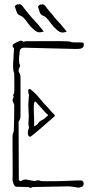

<svg xmlns="http://www.w3.org/2000/svg" viewBox="-20 -894 421 918"><path d="M353 3Q342 1 328.5 -1Q315 -3 308 -3L152 0H141Q136 0 130.5 3Q125 6 120 2Q118 0 105.5 0Q93 0 79.5 -0.5Q66 -1 59 -1Q50 -1 44.5 -15.5Q39 -30 40 -37Q41 -62 40.5 -101.5Q40 -141 40 -180Q40 -219 40 -244Q40 -252 45 -264Q46 -266 46.5 -283Q47 -300 47.5 -323Q48 -346 48 -365Q48 -384 48 -390Q48 -394 46.5 -397.5Q45 -401 43 -405Q37 -415 43 -424Q47 -433 43 -438Q42 -440 45 -444Q48 -448 48 -452Q49 -469 48.5 -498Q48 -527 48 -544Q45 -550 43.5 -560.5Q42 -571 43 -594Q44 -617 47 -661Q47 -665 43 -667Q35 -679 49 -686.5Q63 -694 76 -699Q83 -701 87 -697Q95 -692 101 -697Q214 -698 263.5 -697.5Q313 -697 318 -694Q322 -691 332.5 -691.5Q343 -692 371 -691Q381 -691 381 -681Q381 -669 372 -664Q363 -659 336 -660L97 -666Q74 -666 74 -645Q70 -614 71 -601Q72 -588 76 -582Q76 -575 72.5 -570Q69 -565 69 -551Q74 -545 76 -538Q78 -531 78 -523V-339Q78 -325 70 -314Q68 -311 68.5 -306.5Q69 -302 69 -298L70 -36Q70 -32 74 -29.5Q78 -27 82 -29Q94 -38 108.5 -35Q123 -32 136 -30Q138 -30 141.5 -29Q145 -28 148 -29Q154 -31 160 -32Q166 -33 173 -29Q175 -28 192 -27.5Q209 -27 233 -27.5Q257 -28 280.5 -28.5Q304 -29 321 -30Q338 -31 341 -31H367Q377 -31 379.5 -20.5Q382 -10 374 -2Q372 -1 364 1.5Q356 4 353 3ZM124 -240Q120 -240 117 -244Q114 -248 114 -250Q113 -254 113 -257Q113 -260 113 -264Q114 -268 115.5 -273Q117 -278 118 -282Q119 -288 117 -293.5Q115 -299 116 -305Q119 -334 116.5 -363Q114 -392 117 -421L118 -431Q120 -441 116 -447Q116 -452 115 -458Q114 -464 120 -469Q128 -467 139 -456Q150 -445 156 -440Q161 -434 171.5 -421.5Q182 -409 184 -407Q189 -400 194 -395.5Q199 -391 203 -386L214 -374Q219 -369 223.5 -363Q228 -357 236 -350Q246 -343 239 -336Q225 -324 206 -307.5Q187 -291 169 -275.5Q151 -260 138.5 -250Q126 -240 124 -240ZM143 -290Q145 -290 145.5 -290.5Q146 -291 147 -292Q158 -297 161.5 -303.5Q165 -310 171 -314Q178 -319 185 -322Q192 -325 196 -330Q199 -334 202.5 -336Q206 -338 208 -340Q211 -343 207 -347Q203 -351 198 -355L153 -405Q146 -413 143.5 -401.5Q141 -390 141.5 -368.5Q142 -347 143 -325Q144 -303 143 -290ZM189 -744Q185 -741 171 -739.5Q157 -738 140 -754Q124 -768 115.5 -780.5Q107 -793 99 -802Q95 -807 90 -811.5Q85 -816 78 -819Q64 -824 60 -836.5Q56 -849 51 -862Q50 -865 56.5 -870Q63 -875 65 -873Q67 -872 70.5 -873.5Q74 -875 77 -873Q82 -872 86.5 -866.5Q91 -861 95 -855Q100 -848 106.5 -840.5Q113 -833 120 -824Q127 -815 134 -807.5Q141 -800 151 -789Q161 -779 170 -767Q179 -755 189 -744ZM299 -743Q295 -740 281 -738.5Q267 -737 250 -753Q234 -767 225.5 -779.5Q217 -792 209 -801Q205 -806 200 -810.5Q195 -815 188 -818Q174 -823 170 -835.5Q166 -848 162 -861Q161 -864 167 -869Q173 -874 175 -872Q177 -871 180.5 -872.5Q184 -874 187 -873Q192 -871 196.5 -865.5Q201 -860 205 -854Q210 -847 217 -839.5Q224 -832 231 -824Q237 -814 244 -806.5Q251 -799 261 -788Q271 -778 280 -766Q289 -754 299 -743Z"/></svg>

Font: Sankofa Display
Style: Regular
Weight: 400
Designer: Batsirai Madzonga
Foundry: Batsirai Madzonga
Version: Version 1.000; ttfautohint (v1.8.4.7-5d5b)